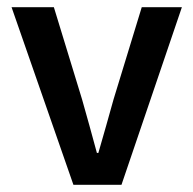

<svg xmlns="http://www.w3.org/2000/svg" viewBox="-20 -511 535 531"><path d="M183 0 12 -491H129L207 -236Q217 -200 227.5 -163Q238 -126 248 -88H252Q263 -126 273.5 -163Q284 -200 294 -236L372 -491H483L316 0Z"/></svg>

Font: Source Sans Pro SemiBold
Style: Regular
Weight: 600
Designer: Paul D. Hunt
Foundry: Adobe Systems Incorporated
Version: Version 2.045;hotconv 1.0.109;makeotfexe 2.5.65596